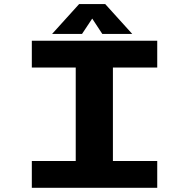

<svg xmlns="http://www.w3.org/2000/svg" viewBox="-20 -894 890 914"><path d="M609.5 -732.5H467L419 -805.5L370.5 -732.5H228L356.5 -874.5H481ZM728.5 -572.5H517.5V-127.5H728.5V0H131.5V-127.5H340.5V-572.5H131.5V-700H728.5Z"/></svg>

Font: League Mono Wide
Style: Bold
Weight: 700
Width: 8
Designer: Tyler Finck
Foundry: The League of Moveable Type / Tyler Finck
Version: Version 2.210